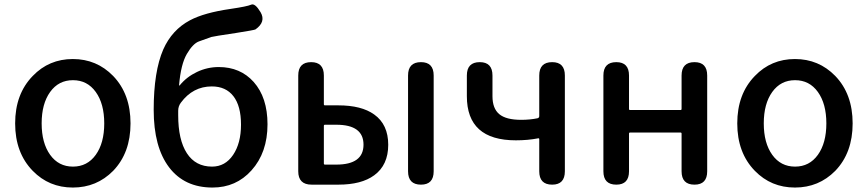

<svg xmlns="http://www.w3.org/2000/svg" viewBox="-20 -829 3896 862"><path d="M127 -62Q48 -143 48 -275Q48 -407 127 -488Q200 -564 307 -564Q414 -564 488 -488Q566 -407 566 -275Q566 -143 488 -62Q414 13 307 13Q200 13 127 -62ZM205 -134Q243 -81 307.5 -81Q372 -81 410 -134Q448 -187 448 -275Q448 -363 410 -416Q372 -469 307.5 -469Q243 -469 205 -416Q167 -363 167 -275Q167 -187 205 -134Z M934 13Q808 13 739 -78Q670 -169 670 -336Q670 -508 713 -607Q752 -695 833 -738Q897 -772 1015 -789Q1090 -800 1107.5 -808Q1125 -816 1150 -774Q1175 -731 1127 -697Q1123 -694 1040 -681Q939 -666 929 -663Q901 -653 873 -643Q846 -633 819 -587Q792 -541 784 -447Q784 -442 787 -446Q818 -484 864.5 -506Q911 -528 962 -528Q1059 -528 1119 -461Q1181 -391 1181 -271Q1181 -144 1109 -64Q1040 13 934 13ZM932 -81Q991 -81 1026.5 -133.5Q1062 -186 1062 -269.5Q1062 -353 1028 -397Q994 -441 931 -441Q846 -441 792 -368Q780 -352 780 -332V-312Q780 -201 819 -141Q858 -81 932 -81Z M1379 0Q1319 0 1319 -60V-490Q1319 -550 1377 -550Q1434 -550 1434 -490V-361Q1434 -356 1439 -356H1499Q1603 -356 1660 -315Q1723 -270 1723 -179Q1723 -88 1660 -42Q1603 0 1499 0ZM1870 0Q1812 0 1812 -60V-490Q1812 -550 1870 -550Q1927 -550 1927 -490V-60Q1927 0 1870 0ZM1434 -95Q1434 -90 1439 -90H1490Q1612 -90 1612 -179.5Q1612 -269 1490 -269H1439Q1434 -269 1434 -264Z M2459 0Q2401 0 2401 -60V-204Q2401 -209 2396 -208Q2350 -199 2296 -199Q2076 -199 2076 -397V-490Q2076 -550 2134 -550Q2191 -550 2191 -490V-397Q2191 -342 2221.5 -316.5Q2252 -291 2320 -291Q2359 -291 2393 -298Q2401 -300 2401 -308V-490Q2401 -550 2459 -550Q2516 -550 2516 -490V-60Q2516 0 2459 0Z M2747 0Q2689 0 2689 -60V-490Q2689 -550 2747 -550Q2804 -550 2804 -490V-340Q2804 -335 2809 -335H3035Q3040 -335 3040 -340V-490Q3040 -550 3098 -550Q3155 -550 3155 -490V-60Q3155 0 3098 0Q3040 0 3040 -60V-229Q3040 -234 3035 -234H2809Q2804 -234 2804 -229V-60Q2804 0 2747 0Z M3369 -62Q3290 -143 3290 -275Q3290 -407 3369 -488Q3442 -564 3549 -564Q3656 -564 3730 -488Q3808 -407 3808 -275Q3808 -143 3730 -62Q3656 13 3549 13Q3442 13 3369 -62ZM3447 -134Q3485 -81 3549.5 -81Q3614 -81 3652 -134Q3690 -187 3690 -275Q3690 -363 3652 -416Q3614 -469 3549.5 -469Q3485 -469 3447 -416Q3409 -363 3409 -275Q3409 -187 3447 -134Z"/></svg>

Font: Resource Han Rounded TW Medium
Style: Regular
Weight: 500
Designer: Cyano Hao (round all glyphs); Ryoko NISHIZUKA 西塚涼子 (kana, bopomofo & ideographs); Paul D. Hunt (Latin, Greek & Cyrillic)
Foundry: Cyano Hao
Version: 0.990